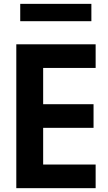

<svg xmlns="http://www.w3.org/2000/svg" viewBox="-20 -981 562 1001"><path d="M478.6 0H65V-750H478.6V-626.8H205V-437.7H467.7V-314.5H205V-123.2H478.6ZM456.4 -870.5H85.5V-960.9H456.4Z"/></svg>

Font: Spartan MB
Style: Bold
Weight: 700
Designer: Matt Bailey, Mirko Velimirovic
Foundry: Matt Bailey
Version: Version 1.005